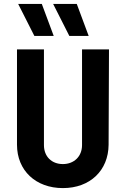

<svg xmlns="http://www.w3.org/2000/svg" viewBox="-20 -953 645 983"><path d="M302 10C441 10 535 -80 536 -212L538 -700H400V-210C400 -152 359 -113 302 -113C244 -113 205 -152 205 -210V-700H67V-212C67 -80 163 10 302 10ZM255 -769 194 -933H73L156 -769ZM434 -769 373 -933H252L335 -769Z"/></svg>

Font: Finlandica SemiBold
Style: Regular
Weight: 600
Designer: Niklas Ekholm, Juho Hiilivirta, Jaakko Suomalainen
Foundry: Helsinki Type Studio
Version: Version 2.000;Glyphs 3.2 (3202)